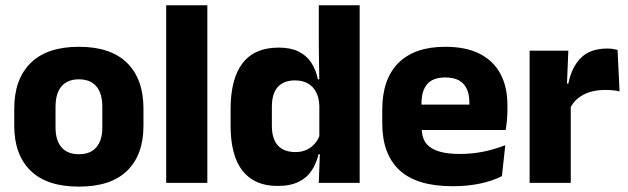

<svg xmlns="http://www.w3.org/2000/svg" viewBox="-20 -680 2335 714"><path d="M273.5 14Q154.5 14 93.8 -45.2Q33 -104.5 33 -212V-276.5Q33 -385.5 94 -445.8Q155 -506 273.5 -506Q392 -506 452.8 -445.8Q513.5 -385.5 513.5 -276.5V-212Q513.5 -104.5 453 -45.2Q392.5 14 273.5 14ZM273.5 -106.5Q316 -106.5 338.2 -132.2Q360.5 -158 360.5 -205.5V-283Q360.5 -333 338.2 -359Q316 -385 273.5 -385Q231 -385 208.8 -359Q186.5 -333 186.5 -283V-205.5Q186.5 -158 208.8 -132.2Q231 -106.5 273.5 -106.5Z M751 0H598V-660.5H751Z M1012 11.5Q926 11.5 881.8 -45Q837.5 -101.5 837.5 -213V-273.5Q837.5 -387 882 -445Q926.5 -503 1016.5 -503Q1060.5 -503 1090 -488.5Q1119.5 -474 1137.2 -447.5Q1155 -421 1162 -385H1203.5L1167.5 -286Q1166.5 -316.5 1155.5 -337.5Q1144.5 -358.5 1124.8 -369.8Q1105 -381 1077 -381Q1035 -381 1013 -356.5Q991 -332 991 -283V-212.5Q991 -164 1013.2 -139.2Q1035.5 -114.5 1079 -114.5Q1102 -114.5 1120.2 -123Q1138.5 -131.5 1151.2 -146.5Q1164 -161.5 1170 -180.5L1207.5 -106.5H1164.5Q1157 -73.5 1139.5 -46.5Q1122 -19.5 1091 -4Q1060 11.5 1012 11.5ZM1317.5 0H1165.5L1170 -124.5L1167.5 -150.5V-349.5V-371L1165.5 -513.5V-660.5H1317.5Z M1663.5 12.5Q1529.5 12.5 1465.5 -47.2Q1401.5 -107 1401.5 -221.5V-272.5Q1401.5 -385.5 1461.5 -445.8Q1521.5 -506 1636 -506Q1713 -506 1764.2 -479.8Q1815.5 -453.5 1841.2 -405Q1867 -356.5 1867 -288.5V-272Q1867 -253 1865.2 -233.2Q1863.5 -213.5 1860.5 -196.5H1722.5Q1724.5 -225.5 1725 -251.2Q1725.5 -277 1725.5 -298Q1725.5 -328.5 1716 -349.2Q1706.5 -370 1686.8 -381Q1667 -392 1636 -392Q1590 -392 1568.8 -367.2Q1547.5 -342.5 1547.5 -297V-252L1548.5 -235.5V-200.5Q1548.5 -181.5 1554.8 -164.5Q1561 -147.5 1576.8 -134.8Q1592.5 -122 1620.2 -114.8Q1648 -107.5 1691 -107.5Q1736.5 -107.5 1778.5 -116.2Q1820.5 -125 1859 -140L1846.5 -25Q1812.5 -7.5 1766 2.5Q1719.5 12.5 1663.5 12.5ZM1829.5 -196.5H1482.5V-291H1829.5Z M2099.5 -276 2057.5 -369H2093.5Q2105.5 -430 2140.2 -464.8Q2175 -499.5 2238.5 -499.5Q2249.5 -499.5 2258.8 -498Q2268 -496.5 2276.5 -494.5L2284 -340Q2273.5 -343 2259.5 -344.2Q2245.5 -345.5 2231 -345.5Q2182 -345.5 2148.5 -327.2Q2115 -309 2099.5 -276ZM2102.5 0H1949.5V-491.5H2093.5L2087 -334.5L2102.5 -332.5Z"/></svg>

Font: Anek Devanagari Medium
Style: Bold
Weight: 700
Version: Version 1.003